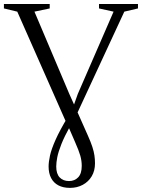

<svg xmlns="http://www.w3.org/2000/svg" viewBox="-32 -763 708 956"><path d="M316.5 172.5Q282.5 172.5 258.8 160Q235 147.5 222.5 123.5Q210 99.5 210 66Q210 43 217 11.2Q224 -20.5 244.8 -67.2Q265.5 -114 306.5 -182L323 -204.5L355.5 -295.5L533.5 -705L461 -721V-743H655V-721L587 -705L341 -174.5L317.5 -135.5Q288.5 -83 273.5 -45Q258.5 -7 253.2 19.8Q248 46.5 248 66Q248 102.5 265.2 120.5Q282.5 138.5 311.5 138.5Q339.5 138.5 357.2 120Q375 101.5 375 63Q375 37.5 367.8 12Q360.5 -13.5 341 -57.5L306.5 -137L298.5 -151.5L54 -705L-12.5 -721V-743H215.5V-721L139.5 -705L313 -295.5L350.5 -212L406 -87Q420.5 -54.5 428 -31.2Q435.5 -8 438.2 11.2Q441 30.5 441 50.5Q441 87 424.8 114.5Q408.5 142 380.2 157.2Q352 172.5 316.5 172.5Z"/></svg>

Font: Merriweather 120pt Light
Style: Regular
Weight: 300
Version: Version 2.100